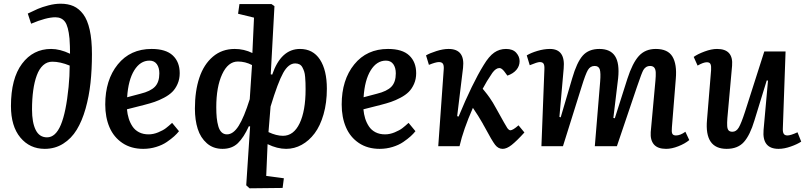

<svg xmlns="http://www.w3.org/2000/svg" viewBox="-20 -789 4347 1036"><path d="M129.9 -715.8Q161.6 -731.4 184.3 -741.2Q207 -751 241.5 -760Q275.9 -769 307.1 -769Q346.7 -769 376.5 -755.9Q406.2 -742.7 429.2 -712.2Q452.1 -681.6 464.1 -627.7Q476.1 -573.7 476.1 -497.1Q476.1 -414.1 468.3 -341.6Q460.4 -269 441.7 -202.6Q422.9 -136.2 394 -88.9Q365.2 -41.5 321 -13.7Q276.9 14.2 221.2 14.2Q140.6 14.2 89.8 -46.9Q39.1 -107.9 39.1 -216.8Q39.1 -365.2 98.9 -445.1Q158.7 -524.9 255.9 -524.9Q303.7 -524.9 357.9 -499Q357.9 -541 355 -581.1Q348.6 -647.5 330.6 -671.6Q312.5 -695.8 278.8 -695.8Q230 -695.8 147.9 -661.1ZM233.9 -47.9Q279.8 -47.9 308.1 -115Q336.4 -182.1 350.1 -319.8Q356 -379.9 356 -435.1Q305.2 -456.1 262.2 -456.1Q233.9 -456.1 212.6 -436.8Q191.4 -417.5 178.5 -382.3Q165.5 -347.2 159.2 -301Q152.8 -254.9 152.8 -198.2Q152.8 -127.9 172.6 -87.9Q192.4 -47.9 233.9 -47.9Z M797.9 -524.9Q875 -524.9 912.4 -489.7Q949.7 -454.6 949.7 -394Q949.7 -362.3 938.2 -336.2Q926.8 -310.1 909.4 -293Q892.1 -275.9 865.2 -261.7Q838.4 -247.6 814.2 -239.3Q790 -231 758.8 -223.1L665 -199.2Q667.5 -172.4 674.6 -149.7Q681.6 -127 694.8 -106.9Q708 -86.9 730.2 -75.4Q752.4 -64 781.7 -64Q807.6 -64 834 -75Q860.4 -85.9 875.5 -97.7Q890.6 -109.4 908.7 -126L945.8 -81.1Q935.1 -67.4 919.7 -53.5Q904.3 -39.6 880.1 -22.9Q856 -6.3 822.5 3.9Q789.1 14.2 752.9 14.2Q687.5 14.2 640.6 -17.3Q593.8 -48.8 570.8 -102.3Q547.9 -155.8 547.9 -225.1Q547.9 -357.9 615.5 -441.4Q683.1 -524.9 797.9 -524.9ZM839.8 -393.1Q839.8 -423.8 826.2 -442.9Q812.5 -461.9 786.6 -461.9Q736.8 -461.9 704.3 -409.4Q671.9 -356.9 666 -264.2L737.8 -283.2Q792 -296.4 815.9 -321Q839.8 -345.7 839.8 -393.1Z M1440.9 -388.2 1448.7 -386.2Q1496.1 -524.9 1598.6 -524.9Q1668.9 -524.9 1706.3 -467.8Q1743.7 -410.6 1743.7 -310.1Q1743.7 -234.4 1725.8 -172.1Q1708 -109.9 1677.7 -69.6Q1647.5 -29.3 1607.9 -7.6Q1568.4 14.2 1523.9 14.2Q1476.1 14.2 1423.8 -11.2L1416.5 160.2L1511.7 172.9L1504.9 225.1L1326.7 227.1L1308.6 210.9L1329.6 -106.9L1322.8 -107.9Q1295.4 -47.4 1263.7 -16.6Q1231.9 14.2 1180.7 14.2Q1130.4 14.2 1096.2 -15.9Q1062 -45.9 1046.9 -93.5Q1031.7 -141.1 1031.7 -203.1Q1031.7 -297.9 1055.7 -369.6Q1079.6 -441.4 1128.7 -483.2Q1177.7 -524.9 1246.6 -524.9Q1296.9 -524.9 1341.8 -502.9L1350.6 -693.8L1264.6 -714.8L1272 -767.1H1444.8L1460.9 -755.9ZM1204.6 -64Q1238.8 -64 1267.8 -109.9Q1296.9 -155.8 1327.6 -253.9L1339.8 -438Q1303.7 -457 1263.7 -457Q1210.4 -457 1178.7 -388.4Q1147 -319.8 1147 -210.9Q1147 -178.7 1149.4 -153.8Q1151.9 -128.9 1158 -107.7Q1164.1 -86.4 1175.8 -75.2Q1187.5 -64 1204.6 -64ZM1572.8 -446.8Q1536.6 -446.8 1508.1 -395.8Q1479.5 -344.7 1439.9 -213.9L1428.7 -76.2Q1471.2 -56.2 1506.8 -56.2Q1564.5 -56.2 1596.7 -123.5Q1628.9 -190.9 1628.9 -307.1Q1628.9 -329.1 1628.4 -341.8Q1627.9 -354.5 1626.5 -373.3Q1625 -392.1 1621.3 -403.1Q1617.7 -414.1 1611.8 -425.3Q1606 -436.5 1595.9 -441.7Q1585.9 -446.8 1572.8 -446.8Z M2073.7 -524.9Q2150.9 -524.9 2188.2 -489.7Q2225.6 -454.6 2225.6 -394Q2225.6 -362.3 2214.1 -336.2Q2202.6 -310.1 2185.3 -293Q2168 -275.9 2141.1 -261.7Q2114.3 -247.6 2090.1 -239.3Q2065.9 -231 2034.7 -223.1L1940.9 -199.2Q1943.4 -172.4 1950.4 -149.7Q1957.5 -127 1970.7 -106.9Q1983.9 -86.9 2006.1 -75.4Q2028.3 -64 2057.6 -64Q2083.5 -64 2109.9 -75Q2136.2 -85.9 2151.4 -97.7Q2166.5 -109.4 2184.6 -126L2221.7 -81.1Q2210.9 -67.4 2195.6 -53.5Q2180.2 -39.6 2156 -22.9Q2131.8 -6.3 2098.4 3.9Q2064.9 14.2 2028.8 14.2Q1963.4 14.2 1916.5 -17.3Q1869.6 -48.8 1846.7 -102.3Q1823.7 -155.8 1823.7 -225.1Q1823.7 -357.9 1891.4 -441.4Q1959 -524.9 2073.7 -524.9ZM2115.7 -393.1Q2115.7 -423.8 2102.1 -442.9Q2088.4 -461.9 2062.5 -461.9Q2012.7 -461.9 1980.2 -409.4Q1947.8 -356.9 1941.9 -264.2L2013.7 -283.2Q2067.9 -296.4 2091.8 -321Q2115.7 -345.7 2115.7 -393.1Z M2446.8 -162.1 2454.6 -160.2Q2528.8 -339.4 2589.8 -438Q2618.2 -485.4 2646.5 -505.1Q2674.8 -524.9 2710.4 -524.9Q2747.1 -524.9 2765.4 -504.4Q2783.7 -483.9 2783.7 -459Q2783.7 -432.6 2766.4 -412.1Q2749 -391.6 2717.8 -380.9L2701.7 -402.8Q2687 -421.9 2674.8 -421.9Q2655.8 -421.9 2636.7 -396Q2605 -349.6 2584.5 -310.1Q2587.4 -306.6 2595.7 -296.4Q2604 -286.1 2608.9 -279.8Q2613.8 -273.4 2622.1 -261.7Q2630.4 -250 2639.2 -235.6Q2647.9 -221.2 2657.7 -203.1Q2710.4 -107.9 2717.3 -98.1Q2726.1 -86.4 2733.4 -85.9Q2747.6 -85.9 2777.8 -112.8L2809.6 -74.2Q2767.6 -27.8 2740.7 -6.8Q2713.9 14.2 2692.4 14.2Q2668.5 14.2 2651.6 -7.6Q2634.8 -29.3 2593.8 -106Q2591.8 -109.4 2590.6 -111.6Q2589.4 -113.8 2587.6 -116.9Q2585.9 -120.1 2584.5 -123Q2561.5 -163.6 2531.7 -207Q2480 -89.8 2459.5 0H2344.7L2374.5 -418Q2375.5 -437 2369.4 -445.6Q2363.3 -454.1 2348.6 -454.1Q2331.5 -454.1 2294.4 -439L2278.8 -490.2Q2298.8 -502 2334.7 -513.4Q2370.6 -524.9 2400.4 -524.9Q2490.2 -524.9 2478.5 -422.9Z M3218.3 -348.1Q3222.2 -396 3216.3 -414.6Q3210.4 -433.1 3188.5 -433.1Q3165 -433.1 3152.1 -411.1Q3139.2 -389.2 3118.2 -320.8L3017.6 0H2901.4L2917.5 -416Q2918.5 -437 2912.8 -445.6Q2907.2 -454.1 2892.6 -454.1Q2879.4 -454.1 2838.4 -437L2822.3 -490.2Q2844.7 -503.9 2880.1 -514.4Q2915.5 -524.9 2947.3 -524.9Q3031.7 -524.9 3021.5 -418.9L2998.5 -158.2L3005.4 -155.8L3067.4 -366.2Q3092.3 -452.6 3124.3 -488.8Q3156.2 -524.9 3214.4 -524.9Q3273.4 -524.9 3298.6 -486.3Q3323.7 -447.8 3315.4 -367.2L3289.6 -152.8L3297.4 -150.9L3365.2 -363.8Q3392.6 -448.7 3427 -486.8Q3461.4 -524.9 3518.6 -524.9Q3583.5 -524.9 3608.4 -483.6Q3633.3 -442.4 3626.5 -363.8L3605.5 -102.1Q3603 -78.1 3607.4 -68.1Q3611.8 -58.1 3627.4 -58.1Q3650.9 -58.1 3678.2 -78.1L3699.2 -33.2Q3675.8 -13.7 3640.1 0.2Q3604.5 14.2 3574.2 14.2Q3528.8 14.2 3508.5 -9.5Q3488.3 -33.2 3491.2 -76.2L3516.6 -354Q3519 -379.9 3518.3 -397.5Q3517.6 -415 3510.3 -424.1Q3502.9 -433.1 3487.3 -433.1Q3464.8 -433.1 3451.7 -411.6Q3442.9 -396.5 3419.4 -327.1Q3417.5 -320.8 3415.5 -315.9L3308.6 0H3189.5Z M3723.1 -481.9Q3744.1 -497.1 3781.5 -511Q3818.8 -524.9 3849.1 -524.9Q3938 -524.9 3930.2 -434.1L3904.8 -151.9Q3902.8 -125.5 3903.8 -109.1Q3904.8 -92.8 3911.4 -85.4Q3918 -78.1 3932.1 -78.1Q3952.6 -78.1 3966.1 -100.6Q3979.5 -123 4000 -186L4104 -511.2H4218.8L4204.1 -96.2Q4203.1 -76.7 4208.7 -67.4Q4214.4 -58.1 4229 -58.1Q4246.1 -58.1 4283.2 -75.2L4303.2 -24.9Q4282.2 -10.7 4246.8 1.7Q4211.4 14.2 4181.2 14.2Q4091.3 14.2 4100.1 -87.9L4124 -354L4117.2 -355L4050.8 -139.2Q4027.3 -60.5 3994.4 -23.2Q3961.4 14.2 3900.9 14.2Q3780.8 14.2 3794.9 -142.1L3816.9 -410.2Q3818.4 -432.1 3814 -442.6Q3809.6 -453.1 3793.9 -453.1Q3775.4 -453.1 3744.1 -435.1Z"/></svg>

Font: Literata Book SemiBold
Style: Italic
Weight: 600
Italic angle: -3°
Designer: Latin by Veronika Burian and Jose Scaglione. Greek by Irene Vlachou. Cyrillic by Vera Evstafieva
Foundry: TypeTogether
Version: Version 1.003;PS 001.003;hotconv 1.0.88;makeotf.lib2.5.64775